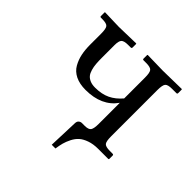

<svg xmlns="http://www.w3.org/2000/svg" viewBox="-150 -560 817 817"><g transform="rotate(45 258.5 -151.5)"><path d="M425.3 -75.7Q425.3 -45.9 432.4 -36.9Q439.5 -27.8 465.8 -27.8H481.9Q487.8 -27.8 487.8 -22.5V-1.5L485.8 1H424.3Q395 1 372.8 8.8Q350.6 16.6 337.4 28.3Q324.2 40 314.9 58.3Q305.7 76.7 301.5 92.3Q297.4 107.9 294.4 128.4H272L276.9 -6.8Q277.3 -17.1 283.4 -22.5Q289.6 -27.8 297.9 -27.8H314.5Q336.9 -27.8 343.8 -37.8Q350.6 -47.9 350.6 -75.7V-202.6Q305.2 -138.2 208.5 -138.2Q172.4 -138.2 147.2 -150.6Q122.1 -163.1 109.4 -185.5Q96.7 -208 91.6 -232.9Q86.4 -257.8 86.4 -289.6V-355Q86.4 -384.3 79.1 -393.1Q71.8 -401.9 45.9 -401.9H38.1Q32.7 -401.9 32.7 -406.7V-428.7L33.7 -430.7L119.1 -428.2L221.2 -430.7L222.7 -428.7V-407.7Q222.7 -401.9 216.8 -401.9H201.7Q176.8 -401.9 168.9 -393.3Q161.1 -384.8 161.1 -360.4V-285.6Q161.1 -263.2 162.4 -247.8Q163.6 -232.4 168 -217.3Q172.4 -202.1 179.7 -193.4Q187 -184.6 199.7 -179.2Q212.4 -173.8 230.5 -173.8Q270 -173.8 298.6 -187.5Q327.1 -201.2 350.6 -229V-354Q350.6 -383.8 343.3 -392.8Q335.9 -401.9 310.1 -401.9H294.4Q289.1 -401.9 289.1 -406.7V-428.7L290.5 -430.7L382.8 -428.7L495.6 -430.7L497.1 -428.7V-407.2Q497.1 -401.9 491.2 -401.9H465.8Q440.4 -401.9 432.9 -393.1Q425.3 -384.3 425.3 -354Z"/></g></svg>

Font: Libertinage
Style: f
Weight: 400
Designer: OSP
Foundry: OSP
Version: Version 1.0; 2008; OFL relea